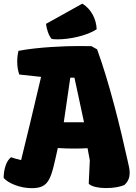

<svg xmlns="http://www.w3.org/2000/svg" viewBox="-30 -1006 736 1037"><path d="M-10.3 -44.9C14.6 -15.6 80.1 10.3 141.1 10.3C239.7 10.3 245.6 -42.5 282.2 -206.5C309.1 -204.6 338.4 -203.6 368.2 -203.6C393.6 -203.6 418.9 -204.1 442.9 -205.6L455.1 -140.1L449.2 -14.2C463.4 3.9 512.7 9.8 542 9.8C588.9 9.8 618.7 2.4 641.1 -6.3C663.6 -25.9 670.4 -49.3 670.4 -72.8C670.4 -92.8 665 -112.8 661.1 -130.4C618.7 -323.2 560.1 -559.6 494.6 -739.3L463.9 -756.8C439.9 -757.3 416 -757.3 392.1 -757.3C326.2 -757.3 176.3 -752 69.8 -731.4C65.4 -713.4 63 -693.4 63 -673.3C63 -649.4 66.4 -625 74.2 -603.5L191.9 -590.8C152.3 -421.4 109.9 -245.1 84 -141.1C61 -146.5 48.8 -150.4 29.8 -156.7C3.9 -138.2 -10.3 -89.4 -10.3 -44.9ZM314.5 -345.7 349.6 -586.4H372.1L423.8 -345.7ZM249.5 -795.4C258.8 -794.4 269.5 -793.5 280.8 -793.5C345.7 -793.5 438.5 -812.5 492.2 -848.1C490.2 -897.9 466.8 -954.6 414.6 -986.3L218.3 -877C222.7 -845.7 232.9 -813.5 249.5 -795.4Z"/></svg>

Font: Kavoon
Style: Regular
Weight: 400
Designer: Viktoriya Grabowska
Foundry: Viktoriya Grabowska
Version: Version 1.002